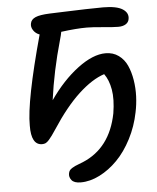

<svg xmlns="http://www.w3.org/2000/svg" viewBox="-59 -747 805 982"><g transform="rotate(-5 343.5 -256.0)"><path d="M315.9 185.1Q281.7 185.1 268.8 168.7Q255.9 152.3 259.8 133.8Q261.2 125.5 265.6 119.1Q270 112.8 279.1 107.4Q288.1 102.1 294.4 99.1Q300.8 96.2 314.9 90.8Q329.1 85.4 335 83Q477.5 23.9 512.2 -151.9Q523.9 -224.1 515.1 -274.2Q506.3 -324.2 482.9 -356Q419.9 -335.4 350.3 -271Q280.8 -206.5 209 -96.2Q193.8 -73.7 188.2 -65.9Q182.6 -58.1 172.4 -46.1Q162.1 -34.2 154.1 -30.5Q146 -26.9 136.2 -26.9Q79.6 -26.9 81.1 -127Q79.6 -252 171.9 -586.9Q151.4 -594.2 139.9 -611.8Q128.4 -629.4 132.8 -647.9Q136.7 -667.5 159.2 -677.2Q181.6 -687 231.9 -689Q250.5 -689.5 308.3 -691.7Q366.2 -693.8 417.2 -695.3Q468.3 -696.8 506.8 -696.8Q576.7 -696.8 607.4 -676.8Q638.2 -656.7 631.8 -625Q628.9 -608.9 614.3 -599.9Q599.6 -590.8 576.2 -590.8Q551.3 -590.8 498.3 -595.9Q445.3 -601.1 415 -601.1Q361.3 -601.1 283.2 -590.8Q280.3 -573.7 272.9 -548.8Q229 -395 209 -246.1Q276.4 -343.3 355.2 -402.6Q434.1 -461.9 499 -461.9Q537.6 -461.9 565.9 -441.4Q594.2 -420.9 609.1 -387.9Q624 -355 630.9 -313Q637.7 -271 636 -229Q634.3 -187 626 -147.9Q611.8 -76.2 579.3 -13.4Q546.9 49.3 504.6 92.3Q462.4 135.3 413.1 160.2Q363.8 185.1 315.9 185.1Z"/></g></svg>

Font: Shantell Sans Irregular
Style: Italic
Weight: 500
Italic angle: -11.31°
Designer: Stephen Nixon, Anya Danilova, Shantell Martin
Foundry: Arrow Type
Version: Version 1.006;[9816181b4]